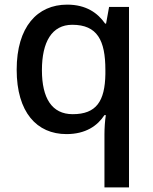

<svg xmlns="http://www.w3.org/2000/svg" viewBox="-20 -569 660 829"><path d="M431 11V240H537V-539H451L438 -467H434C402 -513 352 -549 270 -549C141 -549 52 -453 52 -268C52 -84 139 10 267 10C350 10 401 -26 431 -72H437C433 -48 431 -14 431 11ZM294 -76C204 -76 161 -145 161 -266C161 -388 204 -462 292 -462C400 -462 435 -395 435 -267V-249C433 -132 396 -76 294 -76Z"/></svg>

Font: Noto Sans Bamum Medium
Style: Regular
Weight: 500
Designer: Monotype Design Team
Foundry: Monotype Imaging Inc.
Version: Version 2.002